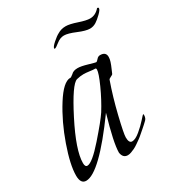

<svg xmlns="http://www.w3.org/2000/svg" viewBox="-137 -630 669 723"><g transform="rotate(-30 198.0 -268.5)"><path d="M332 -80Q331 -79 323 -71.5Q315 -64 310 -60Q305 -56 295.5 -47.5Q286 -39 279 -34Q272 -29 262 -22Q252 -15 244.5 -11.5Q237 -8 229 -5Q221 -2 214 -2Q193 -2 189 -27Q189 -69 222 -182Q88 3 30 3Q6 3 6 -33Q6 -79 33.5 -157.5Q61 -236 101 -299.5Q141 -363 171 -363H174L185 -371Q194 -381 213 -381Q228 -381 255 -373Q282 -365 285 -365Q289 -365 295.5 -373Q302 -381 311 -381Q336 -381 336 -359Q336 -350 332.5 -339Q329 -328 322.5 -313.5Q316 -299 315 -296Q314 -294 305.5 -290Q297 -286 296 -283Q274 -221 257 -150.5Q240 -80 240 -64Q240 -39 254 -39Q268 -39 288.5 -56Q309 -73 324 -90Q339 -107 340 -107Q342 -107 342 -103Q342 -88 332 -80ZM266 -346Q260 -346 245.5 -348Q231 -350 221 -350Q207 -350 191 -346Q166 -339 109 -227.5Q52 -116 52 -61Q52 -44 62 -44Q83 -44 136.5 -105Q190 -166 207 -192Q232 -232 253 -278.5Q274 -325 274 -340Q274 -346 269 -346ZM176 -487Q174 -487 174 -489Q174 -496 190.5 -510.5Q207 -525 217 -530Q233 -540 253 -540Q270 -540 301 -529.5Q332 -519 348 -519Q372 -519 390 -540Q396 -540 396 -536Q396 -529 381.5 -515Q367 -501 356 -494Q343 -486 329 -486Q311 -486 279 -499.5Q247 -513 230 -513Q213 -513 197 -500Q181 -487 176 -487Z"/></g></svg>

Font: Bilbo Swash Caps
Style: Regular
Weight: 400
Designer: Robert E. Leuschke
Foundry: Robert E. Leuschke
Version: Version 1.003